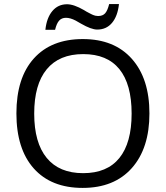

<svg xmlns="http://www.w3.org/2000/svg" viewBox="-20 -918 819 948"><path d="M460 -772Q430.7 -772 379.9 -801.3Q361.3 -812 353.5 -816.4Q327.1 -830.1 305.7 -830.1Q284.2 -830.1 271.7 -815.9Q259.3 -801.8 252 -771H204.1Q210.4 -830.1 238.5 -863.5Q266.6 -897 311 -897Q344.7 -897 394.5 -868.2Q401.9 -863.3 406.7 -860.8Q411.6 -858.4 416.7 -855.5Q421.9 -852.5 424.1 -851.6Q426.3 -850.6 430.9 -848.1Q435.5 -845.7 438.2 -844.7Q440.9 -843.8 444.8 -842.3Q448.7 -840.8 451.7 -840.3Q460.4 -838.9 464.4 -838.9Q487.3 -838.9 499.3 -852.5Q511.2 -866.2 519 -897.9H567.4Q561 -838.4 533.2 -805.2Q505.4 -772 460 -772ZM61 -358.2Q61 -533.7 147.2 -629.4Q233.4 -725.1 388.9 -725.1Q544.4 -725.1 631.1 -627.4Q717.8 -529.8 717.8 -357.9Q717.8 -186 630.9 -88.1Q543.9 9.8 388.2 9.8Q232.4 9.8 146.7 -86.4Q61 -182.6 61 -358.2ZM629.9 -357.2Q629.9 -502 569.6 -576.4Q509.3 -650.9 390.9 -650.9Q272.5 -650.9 210.7 -575.9Q148.9 -501 148.9 -357.2Q148.9 -213.4 210.7 -138.2Q272.5 -63 390.6 -63Q508.8 -63 569.3 -137.7Q629.9 -212.4 629.9 -357.2Z"/></svg>

Font: Open Sans Hebrew
Style: Regular
Weight: 400
Foundry: Ascender Corporation, Yanek Iontef
Version: Version 2.001;PS 002.001;hotconv 1.0.70;makeotf.lib2.5.58329